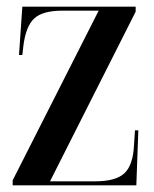

<svg xmlns="http://www.w3.org/2000/svg" viewBox="-20 -556 463 576"><path d="M18 0V-15L276 -524H167Q107 -524 82 -500Q57 -476 50 -417L47 -391H37L47 -536H387V-521L130 -12H265Q327 -12 353 -36Q379 -60 382 -120L385 -165H395L389 0Z"/></svg>

Font: Noto Serif Display ExtraCondensed SemiBold
Style: Regular
Weight: 600
Width: 2
Designer: Monotype Design Team
Foundry: Monotype Imaging Inc.
Version: Version 2.009